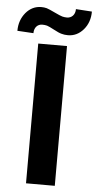

<svg xmlns="http://www.w3.org/2000/svg" viewBox="-98 -937 488 973"><g transform="rotate(5 146.0 -450.5)"><path d="M248 -901.4C248 -871.6 229 -855 206.1 -855C197.8 -855 189.9 -856 182.6 -857.9C175.3 -859.9 161.6 -865.7 142.1 -875C122.6 -884.3 108.4 -890.6 100.1 -893.1C91.3 -895.5 82 -896.5 72.3 -896.5C41.5 -896.5 15.1 -883.8 -6.3 -858.4C-27.3 -833 -38.1 -802.2 -38.1 -766.1L43.9 -761.2C43.9 -791 62 -808.1 85 -808.1C93.8 -808.1 102.1 -807.1 109.4 -805.2C116.7 -802.7 128.9 -797.4 146 -788.1C163.1 -778.8 176.3 -772.9 186 -770.5C195.3 -767.6 206.5 -766.1 218.8 -766.1C249.5 -766.1 275.9 -778.8 297.4 -803.7C318.8 -828.6 329.6 -859.4 329.6 -896ZM219.2 -710.9H72.8V0H219.2Z"/></g></svg>

Font: Roboto
Style: Bold
Weight: 700
Designer: Google
Version: Version 2.137; 2017